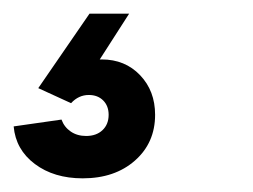

<svg xmlns="http://www.w3.org/2000/svg" viewBox="-46 -45 371 281"><path d="M-26 140 44 130Q48 141 57.5 147.5Q67 154 80 154Q95 154 104 145.5Q113 137 113 123Q113 110 105 102Q97 94 84 94Q69 94 58 106L10 84L85 -25H143L100 42H103Q137 42 159 65Q181 88 181 123Q181 164 151.5 190Q122 216 75 216Q33 216 5 195Q-23 174 -26 140Z"/></svg>

Font: MedMera Sans Semibold
Style: Italic
Weight: 600
Italic angle: -11°
Designer: Kasper Nordkvist
Foundry: UNCUT.wtf
Version: Version 1.300